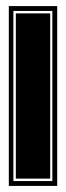

<svg xmlns="http://www.w3.org/2000/svg" viewBox="-20 -611 217 631"><path d="M9 0V-591H168V0ZM24 -16H152V-575H24ZM32 -24V-567H145V-24Z"/></svg>

Font: Alumni Sans Collegiate One SC
Style: Regular
Weight: 400
Designer: Robert E. Leuschke
Foundry: Robert E. Leuschke
Version: Version 1.100